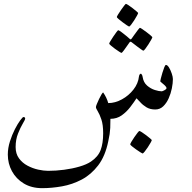

<svg xmlns="http://www.w3.org/2000/svg" viewBox="-20 -627 995 995"><path d="M876 -217.3Q876 -196.3 870.6 -169.2Q865.2 -142.1 854 -117.2Q842.8 -92.3 825.7 -75.9Q808.6 -59.6 784.7 -59.6Q757.8 -59.6 739 -71Q720.2 -82.5 707.8 -96.4Q695.3 -110.4 687.5 -117.7Q673.8 -96.7 654.8 -71.8Q635.7 -46.9 610.6 -29.1Q585.4 -11.2 552.2 -11.2Q552.2 18.6 551.3 35.9Q550.3 53.2 548.1 68.1Q545.9 83 541 105.5Q525.4 182.1 488.8 230Q452.1 277.8 403.6 303.5Q355 329.1 301.5 338.6Q248 348.1 198.7 348.1Q143.6 348.1 103.5 324Q63.5 299.8 42 260.3Q20.5 220.7 20.5 174.3Q20.5 140.1 31.5 105.7Q42.5 71.3 57.1 42.7Q71.8 14.2 84.7 -3.2Q97.7 -20.5 101.1 -20.5Q110.4 -20.5 110.4 -12.7Q110.4 -6.8 98.1 13.4Q85.9 33.7 73.5 64.9Q61 96.2 61 134.8Q61 169.9 78.4 193.6Q95.7 217.3 122.3 231.4Q148.9 245.6 177.7 252Q206.5 258.3 229.5 258.3Q270 258.3 312.5 252.7Q355 247.1 391.8 236.3Q428.7 225.6 451.2 210.4Q488.3 185.5 501.5 150.6Q514.6 115.7 514.6 64Q514.6 19.5 505.4 -7.8Q496.1 -35.2 486.6 -50.3Q477.1 -65.4 477.1 -72.3Q477.1 -76.2 481.9 -88.1Q486.8 -100.1 493.4 -114Q500 -127.9 506.1 -137.9Q512.2 -147.9 514.6 -147.9Q532.7 -122.1 541 -92.8Q576.7 -92.8 611.8 -112.1Q647 -131.3 671.6 -162.8Q696.3 -194.3 700.2 -231Q702.6 -245.1 710.9 -245.1Q711.9 -245.1 715.1 -240.2Q718.3 -235.4 719.2 -228Q723.6 -199.7 742.2 -183.6Q760.7 -167.5 782.5 -160.6Q804.2 -153.8 817.9 -153.8Q821.8 -153.8 832.3 -159.4Q842.8 -165 842.8 -169.9Q842.8 -176.3 834.7 -183.8Q826.7 -191.4 818.6 -197.8Q810.5 -204.1 810.5 -206.1Q810.5 -208.5 813.7 -221.4Q816.9 -234.4 821.8 -250.5Q826.7 -266.6 831.5 -278.6Q836.4 -290.5 839.8 -290.5Q847.7 -290.5 856 -276.9Q864.3 -263.2 870.1 -245.8Q876 -228.5 876 -217.3ZM695.8 -559.6Q695.8 -556.6 689.7 -545.7Q683.6 -534.7 675.3 -521.5Q667 -508.3 659.4 -498.8Q651.9 -489.3 648.9 -489.3Q647.5 -489.3 637.7 -495.8Q627.9 -502.4 615.7 -511.5Q603.5 -520.5 594.5 -528.3Q585.4 -536.1 585.4 -538.6Q585.4 -541.5 592 -552.2Q598.6 -563 607.4 -575.7Q616.2 -588.4 623.5 -597.7Q630.9 -606.9 632.3 -606.9Q635.3 -606.9 645.5 -600.3Q655.8 -593.8 667.2 -584.7Q678.7 -575.7 687.3 -568.4Q695.8 -561 695.8 -559.6ZM769.5 -434.1Q769.5 -431.6 763.4 -420.7Q757.3 -409.7 748.8 -396.5Q740.2 -383.3 732.9 -373.8Q725.6 -364.3 722.7 -364.3Q721.2 -364.3 712.2 -370.6Q703.1 -377 691.7 -385.5Q680.2 -394 671.6 -400.9Q663.1 -407.7 662.1 -408.2Q659.2 -410.6 656.7 -410.6Q654.3 -410.6 651.9 -408.2Q650.9 -407.2 641.6 -393.6Q632.3 -379.9 622.3 -366.5Q612.3 -353 609.4 -353Q607.4 -353 597.4 -359.4Q587.4 -365.7 575.4 -374.5Q563.5 -383.3 554.7 -390.9Q545.9 -398.4 545.9 -400.9Q545.9 -403.8 552.5 -414.6Q559.1 -425.3 567.6 -438.2Q576.2 -451.2 583.5 -460.7Q590.8 -470.2 592.3 -470.2Q596.7 -470.2 610.4 -460Q624 -449.7 636.7 -439.2Q649.4 -428.7 650.4 -427.2Q654.8 -422.9 656.7 -422.9Q659.7 -422.9 663.1 -428.2Q664.1 -429.7 673.6 -443.1Q683.1 -456.5 693.1 -469.7Q703.1 -482.9 705.1 -482.9Q707.5 -482.9 717.5 -476.1Q727.5 -469.2 739.7 -460.2Q752 -451.2 760.7 -443.4Q769.5 -435.5 769.5 -434.1ZM766.6 99.1Q766.6 101.6 760.5 112.5Q754.4 123.5 745.8 136.5Q737.3 149.4 729.5 158.9Q721.7 168.5 718.8 168.5Q717.3 168.5 707.3 162.1Q697.3 155.8 685.1 147.2Q672.9 138.7 663.8 131.1Q654.8 123.5 654.8 121.1Q654.8 118.2 661.1 107.4Q667.5 96.7 676.3 83.7Q685.1 70.8 692.6 61.3Q700.2 51.8 702.1 51.8Q705.1 51.8 715.3 58.3Q725.6 64.9 737.3 73.7Q749 82.5 757.8 90.1Q766.6 97.7 766.6 99.1Z"/></svg>

Font: Rohingya Solluk
Style: Regular
Weight: 400
Designer: SIL International
Foundry: SIL International
Version: Version 1.001